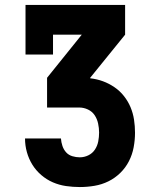

<svg xmlns="http://www.w3.org/2000/svg" viewBox="-20 -550 640 775"><path d="M302 205Q274 205 246.5 201Q219 197 193.5 186Q168 175 146.5 156.5Q125 138 110.5 114.5Q96 91 88.5 64Q81 37 81 9H226Q227 24 232 39Q237 54 247 65Q257 76 272 80.5Q287 85 302 85Q320 85 336.5 77Q353 69 363 54Q373 39 376.5 21Q380 3 380 -15Q380 -33 376 -51.5Q372 -70 362 -85Q352 -100 335 -108Q318 -116 300 -116H170V-236L310 -410H194V-330H83V-530H485V-410L344 -236V-234Q371 -231 395.5 -222Q420 -213 442 -198Q464 -183 480.5 -162Q497 -141 507 -117Q517 -93 521 -67Q525 -41 525 -14Q525 15 519.5 44.5Q514 74 500.5 100.5Q487 127 465.5 148Q444 169 417.5 182Q391 195 361.5 200Q332 205 302 205Z"/></svg>

Font: Iosevka Slab Heavy Extended
Style: Regular
Weight: 900
Width: 7
Monospace: yes
Designer: Belleve Invis
Foundry: Belleve Invis
Version: Version 11.1.0; ttfautohint (v1.8.3)